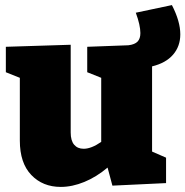

<svg xmlns="http://www.w3.org/2000/svg" viewBox="-20 -720 729 755"><path d="M578 -459V-124L633 -100V0L422 10L403 -61Q359 -24 311.5 -4.5Q264 15 219 15Q148 15 103 -32Q58 -79 58 -167V-414L3 -436V-536L258 -544V-199Q258 -167 271.5 -151Q285 -135 309 -135Q339 -135 378 -162V-414L323 -436V-536L485 -542Q510 -545 521 -556.5Q532 -568 532 -590Q532 -621 514 -670L656 -700Q689 -636 689 -585Q689 -538 660.5 -505Q632 -472 578 -459Z"/></svg>

Font: Bitter Pro Black
Style: Regular
Weight: 900
Designer: Sol Matas, and Bitter project Authors
Foundry: Sol Matas
Version: Version 1.010